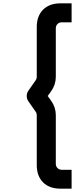

<svg xmlns="http://www.w3.org/2000/svg" viewBox="-20 -917 489 1149"><path d="M340 212H408.5V99H348.5C329.5 99 314 83.5 314 64V-228.5C314 -258.5 304.5 -288 286.5 -313.5L265.5 -342.5L286.5 -371.5C304.5 -397 314 -426.5 314 -456.5V-748.5C314 -768 329.5 -783.5 348.5 -783.5H408.5V-897H340C254 -897 200 -842.5 200 -757V-456.5C200 -449.5 198 -443.5 194 -437.5L150 -374.5C136.5 -355 136.5 -330 150 -310.5L194 -247.5C198 -242.5 200 -235.5 200 -228.5V72C200 158.5 254 212 340 212Z"/></svg>

Font: Manrope
Style: Bold
Weight: 700
Designer: Mikhail Sharanda
Foundry: Mikhail Sharanda
Version: Version 4.505;FEAKit 1.0